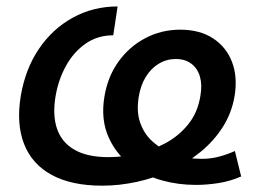

<svg xmlns="http://www.w3.org/2000/svg" viewBox="-20 -570 837 601"><path d="M300.3 11.2Q203.6 11.2 141.8 -22.5Q80.1 -56.2 55.4 -119.1Q30.8 -182.1 44.9 -269Q59.1 -354 101.8 -417Q144.5 -480 208.3 -514.9Q272 -549.8 348.1 -549.8L334.5 -459.5Q285.6 -459.5 248.3 -433.6Q210.9 -407.7 186.8 -364.3Q162.6 -320.8 153.8 -268.1Q144 -209 158.7 -166.5Q173.3 -124 213.4 -101.1Q253.4 -78.1 319.8 -78.1Q363.8 -78.1 410.4 -88.9Q457 -99.6 498.8 -122.3Q540.5 -145 569.8 -181.6Q599.1 -218.3 607.4 -270.5Q613.3 -304.7 605.7 -330.6Q598.1 -356.4 578.6 -370.8Q559.1 -385.3 530.3 -385.3Q501.5 -385.3 477.1 -370.6Q452.6 -356 436.3 -329.3Q419.9 -302.7 414.1 -266.1Q406.7 -219.7 419.2 -184.8Q431.6 -149.9 458.3 -126.2Q484.9 -102.5 520.5 -89.4Q542 -79.1 566.4 -75.9Q590.8 -72.8 611.8 -72.8Q639.6 -72.8 665.3 -79.6Q690.9 -86.4 715.3 -97.2L734.9 -17.6Q699.7 -2.4 663.3 3.2Q627 8.8 593.8 8.8Q537.6 8.8 487.8 -5.1Q438 -19 400.4 -45.4Q348.1 -79.6 321.3 -137.2Q294.4 -194.8 307.1 -269Q317.4 -330.6 351.1 -377.4Q384.8 -424.3 435.1 -450.7Q485.4 -477.1 543.9 -477.1Q605 -477.1 646.5 -450.2Q688 -423.3 706.1 -376.5Q724.1 -329.6 714.4 -270Q705.6 -216.8 677.5 -172.6Q649.4 -128.4 607.4 -94.2Q565.4 -60.1 514.4 -36.4Q463.4 -12.7 408.4 -0.7Q353.5 11.2 300.3 11.2Z"/></svg>

Font: Inter 16pt Medium
Style: Italic
Weight: 500
Italic angle: -9.3988°
Version: Version 4.001;git-66647c0bb